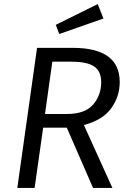

<svg xmlns="http://www.w3.org/2000/svg" viewBox="-20 -923 636 943"><path d="M392 -309 532 0H437L308 -296H192L150 0H65L162 -688H337Q568 -688 568 -520Q568 -449 526 -391Q484 -333 392 -309ZM201 -363H306Q398 -363 437.5 -409.5Q477 -456 477 -519Q477 -573 442.5 -596.5Q408 -620 332 -620H237ZM488 -832 271 -756 254 -801 460 -903Z"/></svg>

Font: FiraGO Book
Style: Italic
Weight: 350
Italic angle: -8°
Designer: bBox Type GmbH
Foundry: bBox Type GmbH
Version: Version 1.001